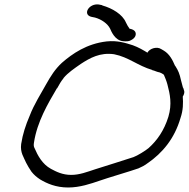

<svg xmlns="http://www.w3.org/2000/svg" viewBox="-20 -838 839 853"><path d="M792 -409C796 -415 801 -426 798 -435L794 -448H793C791 -455 788 -467 784 -482C778 -510 772 -524 760 -543C759 -544 758 -545 757 -547C747 -571 733 -598 708 -613L696 -620C676 -633 644 -622 635 -604C617 -615 595 -628 570 -637C538 -647 503 -659 454 -654C365 -644 301 -599 255 -559C224 -530 206 -501 184 -462C162 -422 131 -374 112 -324C94 -282 81 -243 74 -198C69 -160 86 -139 96 -115C103 -102 110 -89 120 -75C131 -61 143 -51 158 -41C188 -23 228 -5 283 -5C335 -5 384 -22 422 -35C449 -45 568 -80 595 -90C630 -105 635 -114 636 -113C701 -158 755 -221 782 -314C794 -349 794 -380 792 -409ZM233 -446H234C243 -463 252 -478 262 -490V-491C282 -515 309 -533 339 -554C379 -580 424 -606 487 -597C552 -584 592 -546 657 -527L656 -526H657C666 -525 674 -519 690 -516C696 -514 703 -510 708 -506C713 -494 720 -478 724 -462C735 -420 745 -376 728 -319C709 -258 678 -214 640 -180C627 -169 590 -146 573 -140C548 -132 430 -94 403 -86C366 -74 334 -61 296 -61C258 -61 230 -75 206 -88C168 -109 148 -146 133 -181C130 -186 129 -194 131 -205C145 -297 193 -378 233 -446ZM527 -655C558 -652 562 -661 563 -660C583 -670 587 -687 580 -698C576 -704 568 -708 558 -710H556C550 -718 544 -728 539 -739C524 -774 480 -801 434 -814V-815L419 -818C374 -824 345 -772 387 -763L402 -760C431 -752 458 -733 469 -711C474 -700 490 -658 527 -655Z"/></svg>

Font: Stray Cat
Style: BdExtObl
Weight: 700
Version: Version 1.0